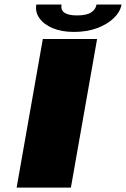

<svg xmlns="http://www.w3.org/2000/svg" viewBox="-20 -852 572 872"><path d="M55.5 0 174.5 -675H421L302 0ZM316 -707Q259.5 -707 219 -724.2Q178.5 -741.5 158.8 -769.8Q139 -798 145 -831.5H259.5Q250.5 -782 329.5 -782Q373 -782 393.8 -795.5Q414.5 -809 418.5 -831.5H532Q526 -798 496.8 -769.8Q467.5 -741.5 421 -724.2Q374.5 -707 316 -707Z"/></svg>

Font: Anybody UltraExpanded ExtraBold
Style: Italic
Weight: 800
Width: 9
Italic angle: -10°
Designer: Tyler Finck
Foundry: Etcetera Type Company
Version: Version 1.010; ttfautohint (v1.8.3) -l 8 -r 50 -G 200 -x 14 